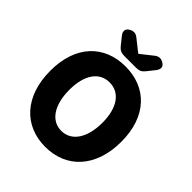

<svg xmlns="http://www.w3.org/2000/svg" viewBox="-259 -1086 1303 1303"><g transform="rotate(45 393.0 -434.5)"><path d="M393 54C596 54 734 -92 734 -336C734 -579 596 -718 393 -718C190 -718 52 -580 52 -336C52 -92 190 54 393 54ZM228 -847 273 -791C289 -771 308 -762 334 -762H452C478 -762 497 -771 513 -792L557 -847C578 -874 576 -898 550 -913C526 -928 503 -927 481 -909L395 -841H391L305 -909C283 -927 260 -928 236 -913L234 -912C210 -897 207 -873 228 -847ZM235 -336C235 -480 295 -565 393 -565C491 -565 552 -480 552 -336C552 -192 491 -100 393 -100C295 -100 235 -192 235 -336Z"/></g></svg>

Font: コーポレート・ロゴ（ラウンド）ver3 Bold
Style: Regular
Weight: 700
Designer: [KANA_main] LOGOTYPE.JP [Source Han Sans] Ryoko NISHIZUKA 西塚涼子 (kana, bopomofo & ideographs); Paul D. Hunt (Latin, Greek
Version: Version 12.001;FEAKit 1.0